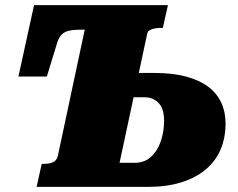

<svg xmlns="http://www.w3.org/2000/svg" viewBox="-20 -730 930 750"><path d="M311 -614H295Q266 -614 248 -609.5Q230 -605 220 -594Q210 -583 204 -565L163 -431H52L113 -710H636L616 -621H607Q596 -621 585 -619Q574 -617 565.5 -612.5Q557 -608 555 -598L447 -94H506Q544 -94 569.5 -117Q595 -140 608 -178Q621 -216 621 -260Q621 -278 617 -294.5Q613 -311 603.5 -323Q594 -335 579.5 -342.5Q565 -350 545 -350H372L389 -445H583Q654 -445 706.5 -431Q759 -417 793 -391.5Q827 -366 844 -329.5Q861 -293 861 -248Q861 -191 841.5 -145.5Q822 -100 783 -67.5Q744 -35 687.5 -17.5Q631 0 558 0H123L143 -90H154Q174 -90 188.5 -97Q203 -104 207 -126Z"/></svg>

Font: Roboto Serif Black
Style: Italic
Weight: 900
Italic angle: -10°
Version: Version 1.008